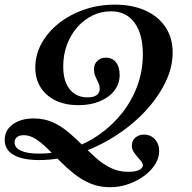

<svg xmlns="http://www.w3.org/2000/svg" viewBox="-24 -602 817 815"><path d="M441.9 192.7Q397.6 192.7 360.1 177Q322.6 161.3 290.7 135.9Q258.9 110.5 231 82.3Q203.2 54 177.8 29Q152.4 4 127.4 -12.1Q102.4 -28.2 76.6 -28.2Q58.9 -28.2 48.4 -20.2Q37.9 -12.1 37.9 2.4Q37.9 25 64.5 37.5Q91.1 50 141.9 50Q212.9 50 278.2 28.6Q343.5 7.3 398.8 -31.9Q454 -71 495.2 -123.4Q536.3 -175.8 559.3 -238.7Q582.3 -301.6 582.3 -371Q582.3 -458.1 546.8 -506Q511.3 -554 447.6 -554Q404.8 -554 368.1 -535.9Q331.5 -517.7 303.6 -485.9Q275.8 -454 260.1 -411.7Q244.4 -369.4 244.4 -320.2Q244.4 -256.5 272.2 -222.6Q300 -188.7 347.6 -188.7Q372.6 -188.7 385.9 -198Q399.2 -207.3 399.2 -225Q399.2 -238.7 393.1 -251.2Q387.1 -263.7 381 -277.4Q375 -291.1 375 -308.1Q375 -329.8 389.1 -343.5Q403.2 -357.3 425 -357.3Q452.4 -357.3 468.1 -337.9Q483.9 -318.5 483.9 -283.9Q483.9 -246.8 461.7 -217.7Q439.5 -188.7 400 -172.2Q360.5 -155.6 308.9 -155.6Q253.2 -155.6 212.1 -175.4Q171 -195.2 148.4 -231Q125.8 -266.9 125.8 -315.3Q125.8 -369.4 152.4 -417.7Q179 -466.1 225.8 -503.2Q272.6 -540.3 333.5 -561.3Q394.4 -582.3 463.7 -582.3Q537.9 -582.3 593.1 -557.3Q648.4 -532.3 678.6 -486.7Q708.9 -441.1 708.9 -379Q708.9 -313.7 676.2 -248.4Q643.5 -183.1 587.1 -124.2Q530.6 -65.3 458.1 -20.2Q385.5 25 304.4 51.2Q223.4 77.4 142.7 77.4Q71.8 77.4 33.9 55.6Q-4 33.9 -4 -8.1Q-4 -49.2 30.2 -74.2Q64.5 -99.2 119.4 -99.2Q163.7 -99.2 199.6 -83.1Q235.5 -66.9 266.1 -41.1Q296.8 -15.3 325.8 13.7Q354.8 42.7 384.3 69Q413.7 95.2 447.2 111.3Q480.6 127.4 521 127.4Q549.2 127.4 565.7 119.8Q582.3 112.1 582.3 99.2Q582.3 91.1 575 82.3Q567.7 73.4 558.9 63.3Q550 53.2 542.7 41.5Q535.5 29.8 535.5 16.1Q535.5 -4 550 -17.3Q564.5 -30.6 587.1 -30.6Q615.3 -30.6 633.5 -10.9Q651.6 8.9 651.6 39.5Q651.6 68.5 634.3 96Q616.9 123.4 587.1 145.2Q557.3 166.9 520.2 179.8Q483.1 192.7 441.9 192.7Z"/></svg>

Font: Playfair 5pt SemiExpanded Light
Style: Bold Italic
Weight: 700
Italic angle: -15.6°
Version: Version 2.001;gftools[0.9.30]